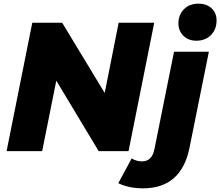

<svg xmlns="http://www.w3.org/2000/svg" viewBox="-20 -824 1201 1047"><path d="M821 -700 681 0H518L287 -384L210 0H16L156 -700H319L551 -317L627 -700ZM625 175 698 40Q724 56 755 56Q782 56 799 39Q816 22 823 -15L929 -542H1119L1014 -21Q970 203 760 203Q683 203 625 175ZM953 -696Q953 -743 983 -773.5Q1013 -804 1062 -804Q1107 -804 1134 -778.5Q1161 -753 1161 -713Q1161 -664 1130.5 -633Q1100 -602 1051 -602Q1007 -602 980 -629Q953 -656 953 -696Z"/></svg>

Font: Idrija
Style: Italic
Weight: 800
Italic angle: -11.3°
Designer: Julieta Ulanovsky
Foundry: Julieta Ulanovsky
Version: Version 7.200